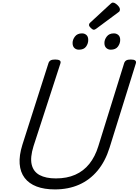

<svg xmlns="http://www.w3.org/2000/svg" viewBox="-20 -1445 1071 1484"><path d="M404 19Q322 19 263 -3.5Q204 -26 170.5 -70Q137 -114 132 -178.5Q127 -243 153 -326L355 -958Q360 -972 371.5 -978.5Q383 -985 407 -985Q430 -985 441 -978Q452 -971 447 -955L239 -315Q212 -228 225 -173Q238 -118 286 -92Q334 -66 412 -66Q497 -66 561.5 -94.5Q626 -123 670.5 -178.5Q715 -234 740 -315L940 -958Q945 -972 956.5 -978.5Q968 -985 991 -985Q1039 -985 1030 -955L827 -304Q794 -198 734 -126Q674 -54 591 -17.5Q508 19 404 19ZM590 -1061Q569 -1061 555 -1074Q541 -1087 541 -1113Q541 -1139 559.5 -1163Q578 -1187 614 -1187Q634 -1187 648 -1174.5Q662 -1162 662 -1136Q662 -1108 645 -1084.5Q628 -1061 590 -1061ZM836 -1061Q816 -1061 801.5 -1074Q787 -1087 787 -1113Q787 -1139 805.5 -1163Q824 -1187 860 -1187Q880 -1187 894.5 -1174.5Q909 -1162 909 -1136Q909 -1109 891.5 -1085Q874 -1061 836 -1061ZM706 -1215Q696 -1215 682 -1228.5Q668 -1242 668 -1252Q668 -1256 669.5 -1260Q671 -1264 677 -1270L833 -1414Q839 -1419 843 -1422Q847 -1425 853 -1425Q863 -1425 875.5 -1416Q888 -1407 897.5 -1395Q907 -1383 907 -1373Q907 -1366 905 -1360.5Q903 -1355 892 -1348L725 -1224Q719 -1220 714.5 -1217.5Q710 -1215 706 -1215Z"/></svg>

Font: Playwrite NO
Style: Regular
Weight: 400
Designer: Veronika Burian, José Scaglione
Foundry: TypeTogether
Version: Version 1.002